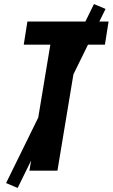

<svg xmlns="http://www.w3.org/2000/svg" viewBox="-20 -841 555 946"><path d="M125 0 228 -621H97L115 -735H515L497 -621H366L263 0ZM67 85 10 61 443 -821 500 -797Z"/></svg>

Font: Iosevka Term Curly Heavy
Style: Italic
Weight: 900
Italic angle: -9°
Designer: Belleve Invis
Foundry: Belleve Invis
Version: Version 32.3.0